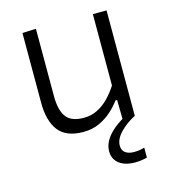

<svg xmlns="http://www.w3.org/2000/svg" viewBox="-106 -582 768 872"><g transform="rotate(-15 278.0 -146.5)"><path d="M231.5 10.5Q151 10.5 115.2 -35.5Q79.5 -81.5 79.5 -167.5Q79.5 -200 79.5 -224.2Q79.5 -248.5 79.5 -271.5Q79.5 -314.5 79.5 -351.5Q79.5 -388.5 79.5 -423.5Q79.5 -458.5 79.5 -495.5L143.5 -498Q143.5 -443 143.5 -389.5Q143.5 -336 143.5 -276.5V-180.5Q143.5 -116.5 166.8 -83.8Q190 -51 250.5 -51Q285 -51 314.2 -65.8Q343.5 -80.5 367.5 -105.2Q391.5 -130 410.5 -160V-276.5Q410.5 -336 410.5 -388Q410.5 -440 410.5 -495.5H475Q475 -440 475 -387.5Q475 -335 475 -271.5V-219.5Q475 -158.5 475 -107Q475 -55.5 475 0H417.5L416 -90H408Q392.5 -68 367.2 -44.8Q342 -21.5 308 -5.5Q274 10.5 231.5 10.5ZM422.5 205Q390 205 367.2 195.2Q344.5 185.5 332.5 167.8Q320.5 150 320.5 126.5Q320.5 102.5 332 80.2Q343.5 58 366.5 36.5Q389.5 15 425 -5.5V-20.5L459 -23L475 0Q433.5 21 403.8 51.8Q374 82.5 374 113Q374 136 389.2 147Q404.5 158 429.5 158Q447 158 459.5 155.5Q472 153 479 150.5V197.5Q468 200.5 452.8 202.8Q437.5 205 422.5 205Z"/></g></svg>

Font: Commissioner Thin Light
Style: Regular
Weight: 300
Version: Version 1.000